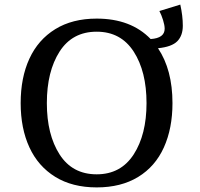

<svg xmlns="http://www.w3.org/2000/svg" viewBox="-20 -801 872 836"><path d="M70 -352Q70 -463 108 -545.5Q146 -628 220.5 -674Q295 -720 401 -720Q550 -720 636 -631Q697 -635 697 -676Q697 -691 690 -713.5Q683 -736 674 -753L765 -781Q776 -732 776 -689Q776 -646 752 -621.5Q728 -597 668 -591Q731 -497 731 -352Q731 -242 693.5 -159Q656 -76 581.5 -30.5Q507 15 401 15Q295 15 220.5 -31Q146 -77 108 -159.5Q70 -242 70 -352ZM618 -352Q618 -490 562 -576.5Q506 -663 401 -663Q295 -663 239.5 -576.5Q184 -490 184 -352Q184 -215 239.5 -128.5Q295 -42 401 -42Q506 -42 562 -128.5Q618 -215 618 -352Z"/></svg>

Font: Andada Pro Medium
Style: Regular
Weight: 500
Designer: Carolina Giovagnoli
Foundry: Huerta Tipografica
Version: Version 3.005; ttfautohint (v1.8.4)